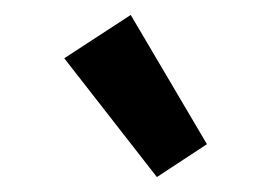

<svg xmlns="http://www.w3.org/2000/svg" viewBox="-20 -775 363 257"><path d="M66 -697 155 -755 257 -582 190 -538Z"/></svg>

Font: MaitreeSemiBold
Style: Regular
Weight: 600
Designer: CadsonDemak Team
Foundry: CadsonDemak
Version: Version 1.000